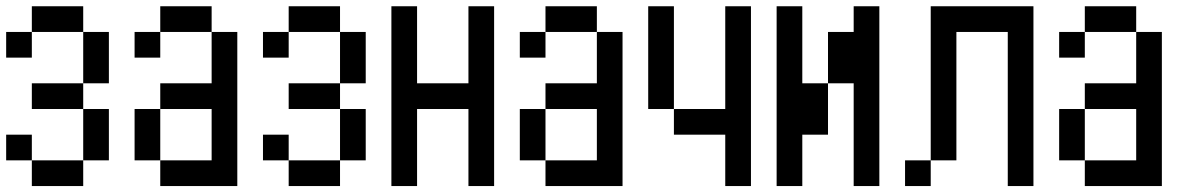

<svg xmlns="http://www.w3.org/2000/svg" viewBox="-20 -687 3873 623"><path d="M0 -166.7V-250H83.3V-166.7ZM0 -500V-583.3H83.3V-500ZM83.3 -166.7H250V-83.3H83.3ZM83.3 -333.3V-416.7H250V-333.3ZM83.3 -583.3V-666.7H250V-583.3ZM250 -166.7V-333.3H333.3V-166.7ZM250 -416.7V-583.3H333.3V-416.7Z M416.7 -166.7V-333.3H500V-166.7ZM416.7 -500V-583.3H500V-500ZM500 -166.7H666.7V-333.3H500V-416.7H666.7V-583.3H750V-83.3H500ZM500 -583.3V-666.7H666.7V-583.3Z M833.3 -166.7V-250H916.7V-166.7ZM833.3 -500V-583.3H916.7V-500ZM916.7 -166.7H1083.3V-83.3H916.7ZM916.7 -333.3V-416.7H1083.3V-333.3ZM916.7 -583.3V-666.7H1083.3V-583.3ZM1083.3 -166.7V-333.3H1166.7V-166.7ZM1083.3 -416.7V-583.3H1166.7V-416.7Z M1250 -83.3V-666.7H1333.3V-416.7H1500V-666.7H1583.3V-83.3H1500V-333.3H1333.3V-83.3Z M1666.7 -166.7V-333.3H1750V-166.7ZM1666.7 -500V-583.3H1750V-500ZM1750 -166.7H1916.7V-333.3H1750V-416.7H1916.7V-583.3H2000V-83.3H1750ZM1750 -583.3V-666.7H1916.7V-583.3Z M2416.7 -83.3H2333.3V-250H2166.7V-333.3H2333.3V-666.7H2416.7ZM2083.3 -333.3V-666.7H2166.7V-333.3Z M2500 -83.3V-666.7H2583.3V-416.7H2666.7V-250H2583.3V-83.3ZM2666.7 -416.7V-583.3H2750V-666.7H2833.3V-83.3H2750V-416.7Z M2916.7 -83.3V-166.7H3000V-83.3ZM3250 -83.3V-583.3H3083.3V-166.7H3000V-666.7H3333.3V-83.3Z M3416.7 -166.7V-333.3H3500V-166.7ZM3416.7 -500V-583.3H3500V-500ZM3500 -166.7H3666.7V-333.3H3500V-416.7H3666.7V-583.3H3750V-83.3H3500ZM3500 -583.3V-666.7H3666.7V-583.3Z"/></svg>

Font: Galmuri11 Condensed
Style: Regular
Weight: 400
Width: 3
Designer: Lee Minseo (quiple)
Version: Version 2.399;hotconv 1.1.1;makeotfexe 2.6.0 DEVELOPMENT